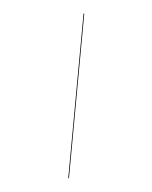

<svg xmlns="http://www.w3.org/2000/svg" viewBox="-162 -882 843 1063"><g transform="rotate(20 260.0 -350.5)"><path d="M145.9 -794.4 142.1 -792.9 374.1 92.3 377.9 90.8Z"/></g></svg>

Font: Fira Sans Four
Style: Regular
Weight: 100
Designer: Carrois Corporate & Edenspiekermann AG
Foundry: Carrois Corporate GbR & Edenspiekermann AG
Version: Version 4.203;PS 004.203;hotconv 1.0.88;makeotf.lib2.5.64775